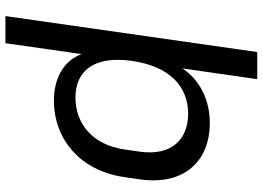

<svg xmlns="http://www.w3.org/2000/svg" viewBox="-147 -612 942 688"><g transform="rotate(90 324.0 -268.0)"><path d="M134.8 183.6 173.8 -89.4C197.3 -26.4 258.3 9.8 340.3 9.8C477.1 9.8 591.8 -82.5 614.7 -243.2L622.6 -297.4C645.5 -457.5 557.1 -548.8 420.4 -548.8C338.9 -548.8 267.1 -513.7 225.1 -450.7L263.7 -718.8H166.5L37.6 183.6ZM330.1 -67.4C232.4 -67.4 179.2 -135.3 198.2 -270C217.8 -405.3 290 -471.2 387.7 -471.2C478 -471.2 540 -412.6 523.4 -297.4L515.6 -243.2C499 -126.5 420.9 -67.4 330.1 -67.4Z"/></g></svg>

Font: Winston
Style: Italic
Weight: 400
Italic angle: -8.13011°
Designer: Vernon Adams, Kim Jin-seong, David Berlow, Cristiano Sobral
Foundry: The Winston Project Authors
Version: Version 3.004